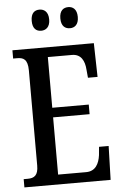

<svg xmlns="http://www.w3.org/2000/svg" viewBox="-60 -954 630 996"><g transform="rotate(-5 254.5 -456.0)"><path d="M334 -802C357 -802 379 -816 379 -857C379 -898 357 -912 334 -912C309 -912 288 -898 288 -857C288 -816 309 -802 334 -802ZM184 -802C207 -802 230 -816 230 -857C230 -898 207 -912 184 -912C159 -912 139 -898 139 -857C139 -816 159 -802 184 -802ZM26 0H475L480 -176H430L426 -133C420 -89 401 -51 352 -51H206V-349H396V-399H206V-663H332C379 -663 397 -626 400 -581L404 -538H454L450 -714H26V-671H47C78 -671 102 -662 102 -602V-107C102 -56 81 -43 47 -43H26Z"/></g></svg>

Font: Noto Serif Armenian ExtraCondensed Medium
Style: Regular
Weight: 500
Width: 2
Designer: Monotype Design Team
Foundry: Monotype Imaging Inc.
Version: Version 2.008